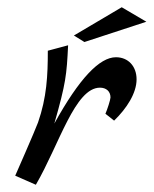

<svg xmlns="http://www.w3.org/2000/svg" viewBox="-20 -512 424 530"><path d="M300 -354C255 -354 199 -296 130 -171C162 -283 164 -305 168 -387L112 -372C112 -303 109 -243 85 -174C77 -152 22 -27 22 -27L79 -2C144 -114 187 -270 256 -270C273 -270 285 -260 285 -243C285 -237 276 -209 271 -198L295 -179C330 -213 357 -255 357 -293C357 -329 334 -354 300 -354ZM384 -452 316 -492 184 -414 213 -396Z"/></svg>

Font: Marck Script
Style: Regular
Weight: 400
Designer: Denis Masharov, Marck Fogel
Foundry: Denis Masharov
Version: Version 1.002